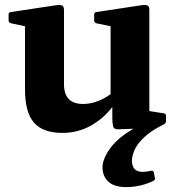

<svg xmlns="http://www.w3.org/2000/svg" viewBox="-20 -529 720 783"><path d="M234 13Q155 13 118.5 -29Q82 -71 82 -163V-422L25 -434Q15 -437 15 -446V-469Q15 -479 25 -480L211 -508Q227 -510 234 -506Q241 -502 241 -488V-185Q241 -105 319 -105Q375 -105 431 -145V-422L373 -434Q364 -437 364 -446V-469Q364 -479 374 -480L559 -508Q576 -510 582.5 -506Q589 -502 589 -488V-76L647 -67Q657 -66 657 -56V-36Q657 -26 648 -22Q591 7 563.5 35Q536 63 527 86.5Q518 110 518 126Q518 172 562 172Q578 172 598 167Q605 167 607 173L612 198Q613 204 607 208Q583 220 554 227Q525 234 495 234Q446 234 422 212Q398 190 398 153Q398 120 428.5 77Q459 34 524 -4L472 -2Q449 0 443.5 -8.5Q438 -17 438 -55V-93Q405 -48 352 -17.5Q299 13 234 13Z"/></svg>

Font: Hahmlet
Style: Bold
Weight: 700
Designer: Minjoo Ham & Mark Frömberg
Foundry: hypertype
Version: Version 1.002; ttfautohint (v1.8.3)